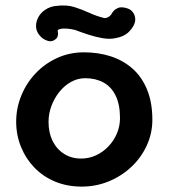

<svg xmlns="http://www.w3.org/2000/svg" viewBox="-20 -694 625 712"><path d="M283 -2Q229 -2 184.5 -20.5Q140 -39 108 -72Q76 -105 58 -149Q40 -193 40 -243Q40 -293 59 -339.5Q78 -386 112 -422Q146 -458 192 -479Q238 -500 291 -500Q345 -500 391 -485Q437 -470 471.5 -439.5Q506 -409 525.5 -361.5Q545 -314 545 -250Q545 -200 524.5 -155Q504 -110 467.5 -75.5Q431 -41 383.5 -21.5Q336 -2 283 -2ZM281 -106Q310 -106 336 -118Q362 -130 382 -151Q402 -172 413.5 -199Q425 -226 425 -256Q425 -307 408.5 -340Q392 -373 363 -388.5Q334 -404 296 -404Q268 -404 243 -390Q218 -376 199.5 -352.5Q181 -329 170.5 -300.5Q160 -272 160 -242Q160 -202 175 -171.5Q190 -141 217.5 -123.5Q245 -106 281 -106ZM181 -545Q170 -539 159 -542Q148 -545 141 -550Q134 -555 134 -555Q116 -572 114 -591Q112 -610 121 -628Q130 -646 148 -658Q166 -670 188 -672Q226 -677 255 -668Q284 -659 311 -646.5Q338 -634 367 -627Q377 -627 384.5 -632.5Q392 -638 397 -648Q397 -648 402 -654Q407 -660 417.5 -664.5Q428 -669 445 -665Q462 -661 469.5 -652.5Q477 -644 479.5 -635.5Q482 -627 481.5 -621Q481 -615 481 -615Q478 -597 459.5 -577.5Q441 -558 406 -552Q386 -548 360 -552.5Q334 -557 308 -565.5Q282 -574 258 -583Q242 -587 227 -588Q212 -589 202.5 -586.5Q193 -584 194 -578Q194 -578 195 -572Q196 -566 193.5 -558.5Q191 -551 181 -545Z"/></svg>

Font: Sour Gummy Medium
Style: Regular
Weight: 500
Designer: Stefie Justprince
Foundry: Eifetstype
Version: Version 1.000